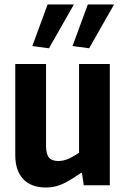

<svg xmlns="http://www.w3.org/2000/svg" viewBox="-20 -825 560 855"><path d="M184 10Q119 10 83.5 -27.5Q48 -65 48 -134V-540H185V-177Q185 -139 198 -123.5Q211 -108 240 -108Q260 -108 281.5 -116.5Q303 -125 332 -145V-540H469V0H353L345 -55H341Q313 -36 292 -23.5Q271 -11 253 -3.5Q235 4 218.5 7Q202 10 184 10ZM124 -620 192 -805H309L198 -610ZM303 -620 371 -805H488L377 -610Z"/></svg>

Font: Encode Sans Compressed
Style: Bold
Weight: 700
Designer: Pablo Impallari, Andres Torresi
Foundry: Pablo Impallari, Andres Torresi
Version: Version 1.000; ttfautohint (v1.00) -l 8 -r 50 -G 200 -x 14 -